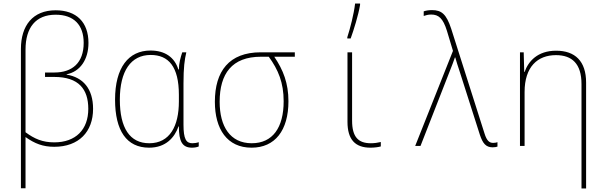

<svg xmlns="http://www.w3.org/2000/svg" viewBox="-20 -823 3418 1083"><path d="M98 -547V239H124V-50C176 -13 222 5 286 5C425 5 505 -80 505 -209C505 -323 448 -387 356 -402V-404C432 -419 479 -487 479 -581C479 -698 411 -765 294 -765C165 -765 98 -679 98 -547ZM286 -20C220 -20 174 -40 124 -77V-543C124 -667 181 -740 294 -740C397 -740 452 -682 452 -581C452 -468 387 -414 287 -414H234V-389H286C425 -389 478 -319 478 -209C478 -92 407 -20 286 -20Z M821 10C916 10 965 -48 987 -110H989C989 -25 1008 10 1063 10C1078 10 1093 7 1101 3V-21C1090 -17 1077 -15 1065 -15C1030 -15 1015 -39 1015 -120V-352C1015 -442 1021 -486 1031 -528H1008C998 -498 989 -465 989 -431H986C965 -500 910 -538 829 -538C705 -538 629 -442 629 -261C629 -86 694 10 821 10ZM822 -15C712 -15 656 -101 656 -261C656 -422 718 -513 830 -513C931 -513 989 -447 989 -288V-251C989 -112 938 -15 822 -15Z M1399 10C1531 10 1607 -87 1607 -252C1607 -353 1578 -428 1527 -503H1643V-528H1451C1272 -528 1192 -421 1192 -249C1192 -95 1261 10 1399 10ZM1400 -15C1278 -15 1219 -110 1219 -249C1219 -407 1288 -503 1452 -503H1496C1550 -429 1580 -356 1580 -252C1580 -103 1518 -15 1400 -15Z M1939 -613V-606H1958C1976 -656 2001 -736 2011 -795V-803H1983C1976 -743 1955 -662 1939 -613ZM2070 10C2091 10 2114 7 2128 3V-22C2112 -18 2092 -15 2072 -15C2001 -15 1966 -50 1966 -143V-528H1940V-136C1940 -35 1984 10 2070 10Z M2759 8C2772 8 2779 6 2786 4V-21C2781 -19 2772 -17 2762 -17C2741 -17 2726 -28 2713 -70L2525 -661C2498 -743 2471 -766 2417 -766C2396 -766 2382 -763 2370 -759V-733C2382 -737 2395 -741 2412 -741C2454 -741 2479 -720 2501 -649L2535 -536L2322 0H2352L2521 -432C2530 -454 2538 -476 2546 -499H2548C2555 -475 2562 -451 2573 -419L2687 -62C2703 -15 2720 8 2759 8Z M2913 0H2939V-304C2939 -446 3012 -512 3116 -512C3206 -512 3260 -464 3260 -349V240H3286V-357C3286 -479 3223 -537 3117 -537C3012 -537 2960 -477 2939 -417H2937L2934 -528H2913Z"/></svg>

Font: Noto Sans Mono SemiCondensed Thin
Style: Regular
Weight: 100
Width: 4
Designer: Monotype Design Team
Foundry: Monotype Imaging Inc.
Version: Version 2.014